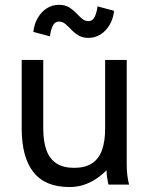

<svg xmlns="http://www.w3.org/2000/svg" viewBox="-20 -752 604 782"><path d="M156.2 -507.8H68.4V-228.5Q68.4 -111.3 116.2 -50.8Q164.1 9.8 262.7 9.8Q293.5 9.8 320.1 1.2Q346.7 -7.3 370.1 -22.7Q393.6 -38.1 414.1 -58.6Q414.1 -43.9 416 -30.5Q418 -17.1 419.9 -8.5Q421.9 0 421.9 0H505.9Q505.9 0 503.4 -10Q501 -20 498.5 -38.6Q496.1 -57.1 496.1 -82V-507.8H408.2V-228.5Q408.2 -175.3 395 -139.6Q381.8 -104 354 -86.2Q326.2 -68.4 282.2 -68.4Q238.3 -68.4 210.4 -86.2Q182.6 -104 169.4 -139.6Q156.2 -175.3 156.2 -228.5ZM183.6 -604Q185.5 -626 194.1 -645Q202.6 -664.1 220.2 -664.1Q234.9 -664.1 246.6 -654.1Q258.3 -644 270.8 -630.9Q283.2 -617.7 299.8 -607.7Q316.4 -597.7 340.3 -597.7Q366.7 -597.7 388.9 -611.3Q411.1 -625 426 -649.9Q440.9 -674.8 444.8 -708L377 -726.1Q375 -704.1 366.5 -685.1Q357.9 -666 340.3 -666Q325.7 -666 314 -676Q302.2 -686 289.8 -699.2Q277.3 -712.4 261 -722.4Q244.6 -732.4 220.2 -732.4Q193.8 -732.4 171.6 -718.8Q149.4 -705.1 134.5 -680.2Q119.6 -655.3 115.7 -622.1Z"/></svg>

Font: Giphurs
Style: Regular
Weight: 400
Version: Version 2.010